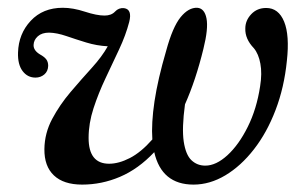

<svg xmlns="http://www.w3.org/2000/svg" viewBox="-20 -477 801 506"><path d="M500 -456.5Q519 -455 524.2 -428.5Q529.5 -402 516 -348Q496 -266 467.5 -202Q459 -139 464.2 -104Q469.5 -69 484.5 -54.8Q499.5 -40.5 521 -40.5Q549.5 -40.5 579.5 -68Q609.5 -95.5 633 -142.8Q656.5 -190 665.5 -249.5Q671 -283.5 666.2 -309.2Q661.5 -335 649 -350Q625.5 -374.5 626.5 -402Q626.5 -423 642 -439.5Q657.5 -456 681.5 -456Q714 -456 728.8 -420Q743.5 -384 736 -316.5Q729 -246.5 706.2 -187Q683.5 -127.5 649.2 -83.5Q615 -39.5 574 -15Q533 9.5 490 9.5Q406 9.5 386.5 -76Q344.5 -31.5 296.2 -11Q248 9.5 196.5 9.5Q147.5 9.5 122 -14.8Q96.5 -39 97 -84Q97.5 -126 117.5 -163.5Q137.5 -201 166 -234.5Q194.5 -268 221.8 -298Q249 -328 264 -355Q235 -356.5 207.2 -365Q179.5 -373.5 154.8 -382Q130 -390.5 109.5 -391Q90.5 -391 79.8 -381.5Q69 -372 68.5 -358.5Q68 -344 85.5 -333.5Q96.5 -327.5 101.8 -320.8Q107 -314 107 -303.5Q106.5 -289 96.8 -280.8Q87 -272.5 73.5 -272.5Q52.5 -272.5 39.5 -289.8Q26.5 -307 27.5 -338.5Q29 -388 61 -422.2Q93 -456.5 145.5 -456.5Q172.5 -456.5 203.8 -446.2Q235 -436 255.5 -436Q273.5 -436 283.2 -446.5Q293 -457 307 -455.5Q329 -452.5 320.5 -419Q311.5 -384.5 294 -347Q276.5 -309.5 258 -270.5Q239.5 -231.5 226.5 -191.8Q213.5 -152 213.5 -113.5Q213.5 -45.5 267.5 -45.5Q293 -45.5 322.2 -60.5Q351.5 -75.5 381.5 -109.5Q378.5 -152 387.2 -210.2Q396 -268.5 418 -343.5Q435 -406 456 -431.8Q477 -457.5 500 -456.5Z"/></svg>

Font: Fraunces 72pt Soft
Style: Italic
Weight: 400
Italic angle: -16°
Version: Version 1.000;[b76b70a41]